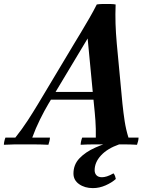

<svg xmlns="http://www.w3.org/2000/svg" viewBox="-88 -743 780 988"><path d="M-68 2Q-68 -6 -65.5 -17Q-63 -28 -60 -35H-9Q26 -79 54 -122Q82 -165 109 -210L294 -519Q310 -545 330 -578.5Q350 -612 371.5 -649Q393 -686 410 -720Q421 -722 440 -722.5Q459 -723 478.5 -722.5Q498 -722 507 -720L363 -545L162 -210Q141 -175 118 -128.5Q95 -82 78 -35H169Q169 -28 166.5 -17Q164 -6 161 2Q120 0 82.5 0Q45 0 28 0Q10 0 -11.5 0Q-33 0 -68 2ZM573 -35H625Q625 -27 622.5 -16.5Q620 -6 617 2Q583 0 552.5 0Q522 0 469 0Q431 0 396 0Q361 0 327 2Q327 -6 329.5 -17Q332 -28 335 -35H405Q406 -81 403 -122.5Q400 -164 395 -210L363 -545L507 -720Q505 -669 506.5 -621.5Q508 -574 513 -518L542 -210Q547 -162 553.5 -119.5Q560 -77 573 -35ZM425 -230H160L169 -270H434ZM390 225Q348 225 319 204.5Q290 184 290 150Q290 104 321 71.5Q352 39 402.5 16.5Q453 -6 510 -21L525 0Q465 21 432 56.5Q399 92 399 133Q399 149 408.5 159Q418 169 437 169Q448 169 462.5 164.5Q477 160 496 149Q502 156 504.5 164.5Q507 173 508 178Q487 197 455 211Q423 225 390 225Z"/></svg>

Font: Poltawski Nowy
Style: Bold Italic
Weight: 700
Italic angle: -12°
Designer: Adam Pótawski, Mateusz Machalski, Borys Kosmynka, Ania Wieluska
Foundry: Capitalics.wtf
Version: Version 1.001;gftools[0.9.25]